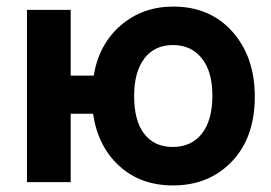

<svg xmlns="http://www.w3.org/2000/svg" viewBox="-20 -554 825 584"><path d="M195 -324H265Q281 -420 347.5 -477Q414 -534 507 -534Q619 -534 687 -457.5Q755 -381 755 -260Q755 -136 685.5 -63Q616 10 506 10Q408 10 343 -49Q278 -108 263 -208H195V0H62V-524H195ZM388 -262Q388 -186 419 -146.5Q450 -107 505 -107Q562 -107 594 -147.5Q626 -188 626 -263Q626 -337 593.5 -377Q561 -417 506 -417Q450 -417 419 -376Q388 -335 388 -262Z"/></svg>

Font: Raleway
Style: Bold
Weight: 700
Designer: Matt McInerney, Pablo Impallari, Rodrigo Fuenzalida
Foundry: Matt McInerney, Pablo Impallari, Rodrigo Fuenzalida
Version: Version 3.000